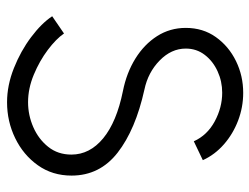

<svg xmlns="http://www.w3.org/2000/svg" viewBox="-108 -638 760 585"><g transform="rotate(90 272.5 -346.0)"><path d="M292 13Q240.5 13 188.2 -7.8Q136 -28.5 93.8 -60.2Q51.5 -92 30 -124.5L82.5 -160.5Q99 -136.5 132.5 -111.2Q166 -86 208 -68.5Q250 -51 292 -51Q331.5 -51 368 -67Q404.5 -83 428 -112.5Q451.5 -142 451.5 -183Q451.5 -239 401.8 -280Q352 -321 258 -340Q202.5 -351 159 -378Q115.5 -405 90.5 -444.2Q65.5 -483.5 65.5 -531.5Q65.5 -584 93.5 -623.2Q121.5 -662.5 166.5 -684.5Q211.5 -706.5 263.5 -706.5Q307 -706.5 347.8 -691Q388.5 -675.5 420.2 -647.8Q452 -620 468.5 -583.5L411 -556Q392.5 -597 350.2 -619.8Q308 -642.5 263 -642.5Q228.5 -642.5 197.8 -628.5Q167 -614.5 147.8 -589.5Q128.5 -564.5 128.5 -531.5Q128.5 -487.5 164.8 -452Q201 -416.5 253.5 -405.5Q375.5 -378.5 445.5 -324Q515.5 -269.5 515.5 -183.5Q515.5 -125 484 -80.8Q452.5 -36.5 401.5 -11.8Q350.5 13 292 13Z"/></g></svg>

Font: Urbanist Light
Style: Regular
Weight: 300
Designer: Corey Hu
Foundry: Corey Hu
Version: Version 1.330; ttfautohint (v1.8.4.7-5d5b)